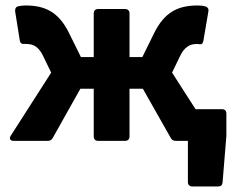

<svg xmlns="http://www.w3.org/2000/svg" viewBox="-20 -504 841 687"><path d="M679.7 -113.3 595.7 -244.1 623 -300.8C640.6 -338.9 662.1 -346.7 685.5 -346.7C689.5 -346.7 692.4 -345.7 695.3 -345.7C702.1 -344.7 706.1 -348.6 708 -359.4L725.6 -462.9C727.5 -471.7 723.6 -478.5 713.9 -481.4C706.1 -483.4 697.3 -484.4 687.5 -484.4C617.2 -484.4 568.4 -460.9 531.2 -384.8L489.3 -299.8H443.4V-456.1C443.4 -465.8 437.5 -471.7 427.7 -471.7H331.1C321.3 -471.7 315.4 -465.8 315.4 -456.1V-299.8H269.5L227.5 -384.8C190.4 -460.9 141.6 -484.4 71.3 -484.4C61.5 -484.4 53.7 -483.4 44.9 -481.4C36.1 -479.5 33.2 -471.7 34.2 -462.9L50.8 -359.4C52.7 -348.6 58.6 -345.7 69.3 -346.7C70.3 -346.7 72.3 -346.7 73.2 -346.7C97.7 -346.7 118.2 -338.9 135.7 -300.8L163.1 -244.1L18.6 -18.6C11.7 -7.8 16.6 0 29.3 0H150.4C158.2 0 165 -2.9 168.9 -10.7L267.6 -186.5H315.4V-15.6C315.4 -5.9 321.3 0 331.1 0H427.7C437.5 0 443.4 -5.9 443.4 -15.6V-186.5H491.2L590.8 -10.7C594.7 -2.9 601.6 0 609.4 0H652.3V147.5C652.3 157.2 658.2 163.1 668 163.1H760.7C770.5 163.1 775.4 158.2 776.4 148.4L790 -17.6V-97.7C790 -107.4 784.2 -113.3 774.4 -113.3Z"/></svg>

Font: Ed Sans Neue
Style: Bold
Weight: 700
Designer: Stephen Hutchings
Version: Version 1.004;PS 001.004;hotconv 1.0.88;makeotf.lib2.5.64775